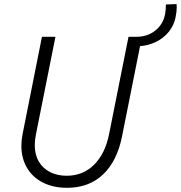

<svg xmlns="http://www.w3.org/2000/svg" viewBox="-20 -897 872 925"><path d="M83 -194.3Q83 -221.7 88.9 -251.5L182.1 -719.7H247.1L152.8 -248Q147.5 -220.2 147.5 -198.7Q147.5 -151.9 167.2 -118.4Q187 -85 221.9 -67.6Q256.8 -50.3 301.3 -50.3Q379.4 -50.3 432.9 -103Q486.3 -155.8 505.4 -250L599.1 -719.7H637.2Q689.5 -719.7 727.3 -749Q765.1 -778.3 775.4 -829.1Q779.3 -850.1 779.3 -875.5L830.6 -877.4Q831.5 -873 831.5 -862.3Q831.5 -840.8 825.7 -813Q817.9 -774.4 793.2 -743.9Q768.6 -713.4 732.2 -695.6Q695.8 -677.7 654.8 -674.8L567.9 -239.7Q544.4 -121.6 476.8 -56.9Q409.2 7.8 302.2 7.8Q237.3 7.8 187.5 -17.1Q137.7 -42 110.4 -87.9Q83 -133.8 83 -194.3Z"/></svg>

Font: Reddit Sans Fudge Light Italic
Style: Regular
Weight: 300
Italic angle: -11.25°
Designer: Stephen Hutchings
Version: Version 1.013